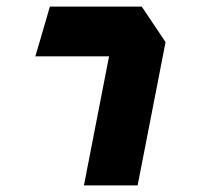

<svg xmlns="http://www.w3.org/2000/svg" viewBox="-20 -561 660 581"><path d="M234 0H396.5L481 -433.5L409 -541H131L87 -390.5H310Z"/></svg>

Font: Monaspace Krypton ExtraBold
Style: Italic
Weight: 800
Italic angle: -11°
Designer: Riley Cran & the Lettermatic Team
Foundry: Lettermatic
Version: Version 1.101 (Monaspace Krypton)